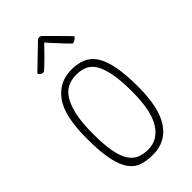

<svg xmlns="http://www.w3.org/2000/svg" viewBox="-225 -774 846 846"><g transform="rotate(-45 198.0 -350.5)"><path d="M37 -248Q37 -388 82 -449Q127 -510 204 -510Q242 -510 271 -498Q300 -486 319.5 -456.5Q339 -427 349 -376.5Q359 -326 359 -249Q359 -117 316 -53.5Q273 10 193 10Q158 10 129 1.5Q100 -7 79.5 -34Q59 -61 48 -112Q37 -163 37 -248ZM71 -242Q71 -175 79 -132Q87 -89 103 -64.5Q119 -40 142 -30.5Q165 -21 194 -21Q254 -21 289.5 -76.5Q325 -132 325 -252Q325 -321 316.5 -365Q308 -409 292.5 -434.5Q277 -460 254 -469.5Q231 -479 203 -479Q173 -479 148.5 -467Q124 -455 107 -427Q90 -399 80.5 -354Q71 -309 71 -242ZM195 -709Q199 -711 205 -711Q213 -711 220 -703L268 -655Q286 -637 301.5 -621Q317 -605 317 -604Q317 -602 308.5 -594.5Q300 -587 289 -587Q265 -611 247 -631Q231 -648 218 -662.5Q205 -677 204 -679Q179 -653 159 -633Q142 -616 127 -602Q112 -588 109 -588Q97 -588 91.5 -594.5Q86 -601 85 -603Z"/></g></svg>

Font: Yanone Kaffeesatz Thin
Style: Regular
Weight: 250
Designer: Yanone
Foundry: Yanone Font Production. Not for release.
Version: Version 1.002